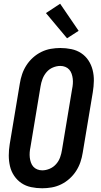

<svg xmlns="http://www.w3.org/2000/svg" viewBox="-20 -1000 540 1028"><path d="M206 8Q176 8 147 2Q118 -4 95 -19.5Q72 -35 56 -58.5Q40 -82 33.5 -110Q27 -138 27 -167.5Q27 -197 32 -228L86 -552Q90 -578 98.5 -603Q107 -628 121.5 -650.5Q136 -673 156.5 -691.5Q177 -710 201.5 -722Q226 -734 252 -738.5Q278 -743 303 -743Q333 -743 362 -737Q391 -731 414.5 -715.5Q438 -700 453.5 -676.5Q469 -653 476 -625Q483 -597 482.5 -567.5Q482 -538 477 -507L423 -183Q419 -157 410.5 -132Q402 -107 387.5 -84.5Q373 -62 352.5 -43.5Q332 -25 307.5 -13Q283 -1 257 3.5Q231 8 206 8ZM206 -88Q226 -88 246 -96.5Q266 -105 280.5 -121.5Q295 -138 302 -158Q309 -178 312 -198L366 -523Q369 -537 370 -551Q371 -565 369.5 -578.5Q368 -592 363.5 -605Q359 -618 350.5 -627.5Q342 -637 329.5 -642Q317 -647 303 -647Q283 -647 263 -638.5Q243 -630 229 -613.5Q215 -597 207.5 -577Q200 -557 197 -537L143 -212Q140 -198 139 -184Q138 -170 139.5 -156.5Q141 -143 145.5 -130Q150 -117 158.5 -107.5Q167 -98 179.5 -93Q192 -88 206 -88ZM339 -795 226 -930 302 -980 401 -835Z"/></svg>

Font: Iosevka Custom
Style: Bold Italic
Weight: 700
Italic angle: -9°
Designer: Belleve Invis
Foundry: Belleve Invis
Version: Version 30.3.1; ttfautohint (v1.8.3)